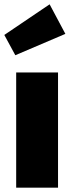

<svg xmlns="http://www.w3.org/2000/svg" viewBox="-42 -870 323 890"><path d="M227 -534V0H33V-534ZM188 -850 261 -713 29 -614 -22 -708Z"/></svg>

Font: Fira Sans Condensed Black
Style: Regular
Weight: 900
Width: 3
Designer: Carrois Corporate & Edenspiekermann AG
Foundry: Carrois Corporate GbR & Edenspiekermann AG
Version: Version 4.203